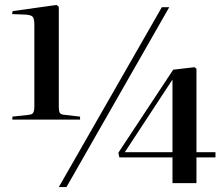

<svg xmlns="http://www.w3.org/2000/svg" viewBox="-20 -743 901 777"><path d="M30 -259V-271L94 -278Q110 -279 114.5 -287Q119 -295 119 -313V-644Q119 -665 113 -674Q107 -683 80 -684L29 -686L31 -698L209 -723L218 -715V-312Q218 -292 222.5 -285.5Q227 -279 244 -278L304 -271V-259ZM218 14 635 -714H665L249 14ZM678 -2V-106H463L459 -125L681 -461L767 -471L775 -465V-127H852V-106H775V-2ZM485 -127H678V-421Z"/></svg>

Font: Literata 72pt Medium
Style: Regular
Weight: 500
Designer: Latin by Veronika Burian and Jose Scaglione. Greek by Irene Vlachou. Cyrillic by Vera Evstafieva.
Foundry: TypeTogether
Version: Version 3.002